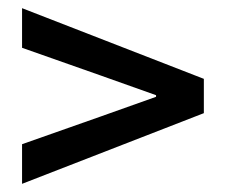

<svg xmlns="http://www.w3.org/2000/svg" viewBox="-20 -567 553 470"><path d="M34 -117V-214L227 -282L362 -330V-334L227 -382L34 -450V-547L479 -374V-290Z"/></svg>

Font: TypoPRO Source Sans Pro
Style: Regular
Weight: 600
Designer: Paul D. Hunt
Foundry: Adobe Systems Incorporated
Version: Version 2.020;PS 2.000;hotconv 1.0.86;makeotf.lib2.5.63406